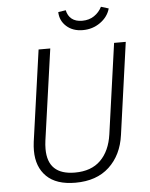

<svg xmlns="http://www.w3.org/2000/svg" viewBox="-59 -923 768 983"><g transform="rotate(-5 325.0 -432.0)"><path d="M542 -212Q528 -110 463 -49.5Q398 11 289 11Q191 11 141 -38Q91 -87 91 -171Q91 -192 94 -216L160 -685H220L154 -217Q151 -195 151 -174Q151 -41 291 -41Q375 -41 423 -88.5Q471 -136 483 -221L548 -685H608ZM277 -867 316 -873Q322 -844 342 -828Q362 -812 396 -812Q431 -812 457 -829.5Q483 -847 497 -875L536 -863Q524 -820 484.5 -792Q445 -764 395 -764Q343 -764 310.5 -793.5Q278 -823 277 -867Z"/></g></svg>

Font: FiraGO Light
Style: Italic
Weight: 300
Italic angle: -8°
Designer: bBox Type GmbH
Foundry: bBox Type GmbH
Version: Version 1.001